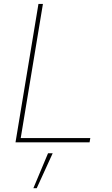

<svg xmlns="http://www.w3.org/2000/svg" viewBox="-20 -748 591 1009"><path d="M61.5 0 182.1 -727.5H205.6L88.9 -22.5H454.6L450.7 0ZM155.3 241.2 232.4 57.6H256.8L172.9 241.2Z"/></svg>

Font: Inter 18pt Thin
Style: Italic
Weight: 250
Italic angle: -9.3988°
Version: Version 4.001;git-66647c0bb